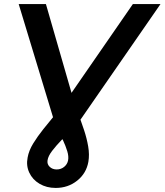

<svg xmlns="http://www.w3.org/2000/svg" viewBox="-20 -720 810 945"><path d="M254 205Q209 205 174.5 184.5Q140 164 124 129.5Q108 95 116 55Q122 21 143.5 -14Q165 -49 193 -84Q217 -114 241 -143L72 -700H206L332 -263L634 -700H770L381 -138Q378 -135 376 -131Q385 -106 394 -79Q407 -40 414 0.5Q421 41 415 76Q405 133 360 169Q315 205 254 205ZM287 -35Q286 -34 285 -33Q257 -4 237 22Q217 48 214 69Q211 88 224.5 101Q238 114 259 114Q280 114 295.5 101.5Q311 89 315 70Q319 50 311 24Q303 -2 290 -30Q288 -32 287 -35Z"/></svg>

Font: Montserrat Thin SemiBold
Style: Italic
Weight: 600
Italic angle: -11.3°
Version: Version 9.000